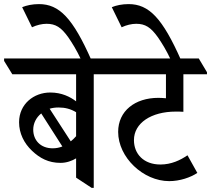

<svg xmlns="http://www.w3.org/2000/svg" viewBox="-64 -909 1029 936"><path d="M231 -115C261 -115 287 -125 307 -137V-43L383 7H393V-547H511V-557L471 -624H-44V-612L-4 -547H307V-415C278 -437 237 -458 181 -458C101 -458 29 -402 29 -313C29 -259 53 -211 92 -174C130 -138 172 -115 231 -115ZM221 -385C254 -385 280 -378 307 -362V-245C299 -236 290 -227 281 -220L178 -379C191 -383 206 -385 221 -385ZM98 -277C98 -307 112 -336 137 -356L240 -195C225 -189 209 -186 193 -186C133 -186 98 -226 98 -277Z M333 -615H382C291 -821 225 -889 126 -889C94 -889 66 -883 44 -874L92 -776C115 -787 141 -793 163 -793C207 -793 234 -776 269 -727C288 -699 308 -668 333 -615Z M761 -26C813 -26 865 -44 898 -66L850 -152C815 -128 771 -107 718 -107C637 -107 589 -158 589 -226C589 -309 673 -365 793 -365C804 -365 815 -365 830 -364V-547H945V-557L905 -624H423V-612L463 -547H745V-430C733 -431 720 -432 708 -432C594 -432 512 -368 512 -266C512 -142 634 -26 761 -26Z M770 -615H819C728 -821 662 -889 563 -889C531 -889 503 -883 481 -874L529 -776C552 -787 578 -793 600 -793C644 -793 671 -776 706 -727C725 -699 745 -668 770 -615Z"/></svg>

Font: Noto Serif Devanagari SemiCondensed Medium
Style: Regular
Weight: 500
Width: 4
Designer: Universal Thirst, Indian Type Foundry and the Monotype Design Team
Foundry: Monotype Imaging Inc.
Version: Version 2.004